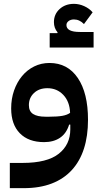

<svg xmlns="http://www.w3.org/2000/svg" viewBox="-20 -737 515 997"><path d="M31 109H97Q225 109 285 61.5Q345 14 345 -65V-90H339Q325 -44 291.5 -21.5Q258 1 209 1Q128 1 83 -45Q38 -91 38 -174Q38 -224 53 -267Q68 -310 94.5 -342Q121 -374 157.5 -392Q194 -410 237 -410Q331 -410 384 -332Q437 -254 437 -115Q437 -31 416 34.5Q395 100 353 146Q311 192 248.5 216Q186 240 104 240H31ZM237 -131Q278 -131 303.5 -135.5Q329 -140 344 -151Q342 -209 309 -244Q276 -279 226 -279Q183 -279 156.5 -254Q130 -229 130 -191Q130 -159 152 -145Q174 -131 216 -131ZM238 -565H278L279 -569Q260 -591 260 -622Q260 -663 289.5 -690Q319 -717 364 -717Q391 -717 417.5 -705Q444 -693 461 -673L416 -612Q393 -636 364 -636Q347 -636 336 -627.5Q325 -619 325 -607Q325 -571 395 -571H466V-490H238Z"/></svg>

Font: IBM Plex Arabic SemiBold
Style: Regular
Weight: 600
Designer: Mike Abbink, Paul van der Laan, Pieter van Rosmalen, Wael Morcos, Khajak Apelian
Foundry: Bold Monday
Version: Version 1.0